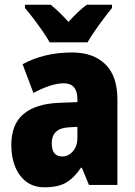

<svg xmlns="http://www.w3.org/2000/svg" viewBox="-20 -786 573 816"><path d="M287 -563Q376 -563 427.5 -513Q479 -463 479 -363V0H358L328 -73H324Q295 -30 261 -10Q227 10 170 10Q123 10 91.5 -14Q60 -38 44 -78.5Q28 -119 28 -169Q28 -258 80 -301.5Q132 -345 231 -349L309 -352V-364Q309 -432 251 -432Q199 -432 122 -391L76 -513Q119 -537 172 -550Q225 -563 287 -563ZM275 -245Q200 -242 200 -177Q200 -121 244 -121Q271 -121 290 -143Q309 -165 309 -200V-247ZM191 -606Q181 -625 161.5 -653Q142 -681 121.5 -708Q101 -735 86 -752V-766H195Q213 -752 231 -734.5Q249 -717 271 -693Q293 -717 312 -735Q331 -753 349 -766H456V-752Q441 -734 421 -707.5Q401 -681 382.5 -654Q364 -627 352 -606Z"/></svg>

Font: Noto Sans Myanmar Condensed Black
Style: Regular
Weight: 900
Width: 3
Designer: Monotype Design Team
Foundry: Monotype Imaging Inc.
Version: Version 2.107; ttfautohint (v1.8.4.7-5d5b)